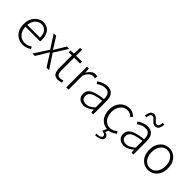

<svg xmlns="http://www.w3.org/2000/svg" viewBox="167 -2020 3496 3496"><g transform="rotate(45 1915.0 -272.0)"><path d="M305 13Q236 13 179.5 -20.5Q123 -54 89.5 -116Q56 -178 56 -266Q56 -331 75 -383Q94 -435 127.5 -471.5Q161 -508 203 -527.5Q245 -547 290 -547Q354 -547 400 -517.5Q446 -488 471 -432.5Q496 -377 496 -299Q496 -288 495.5 -277.5Q495 -267 493 -256H115Q117 -192 141.5 -142.5Q166 -93 209 -64.5Q252 -36 310 -36Q353 -36 387 -48.5Q421 -61 451 -82L474 -39Q442 -19 402 -3Q362 13 305 13ZM115 -303H442Q442 -399 401 -448Q360 -497 290 -497Q247 -497 209 -474Q171 -451 146 -408Q121 -365 115 -303Z M549 0 729 -278 564 -534H628L711 -402Q724 -380 738 -358.5Q752 -337 767 -313H771Q784 -337 797 -358.5Q810 -380 824 -402L903 -534H964L799 -273L979 0H914L823 -141Q810 -166 794.5 -190.5Q779 -215 762 -238H757Q742 -215 727.5 -190.5Q713 -166 698 -141L612 0Z M1219 13Q1166 13 1136.5 -7.5Q1107 -28 1094.5 -65Q1082 -102 1082 -151V-484H1000V-528L1084 -534L1091 -687H1140V-534H1293V-484H1140V-147Q1140 -97 1157.5 -67Q1175 -37 1229 -37Q1244 -37 1262 -41.5Q1280 -46 1294 -53L1308 -7Q1285 1 1261.5 7Q1238 13 1219 13Z M1421 0V-534H1469L1476 -435H1478Q1505 -484 1544 -515.5Q1583 -547 1629 -547Q1645 -547 1658 -544.5Q1671 -542 1683 -536L1671 -484Q1658 -488 1648 -490.5Q1638 -493 1622 -493Q1587 -493 1548 -462.5Q1509 -432 1479 -358V0Z M1873 13Q1830 13 1795 -3.5Q1760 -20 1739 -52.5Q1718 -85 1718 -135Q1718 -223 1799.5 -269.5Q1881 -316 2057 -335Q2059 -375 2049.5 -411.5Q2040 -448 2013.5 -472Q1987 -496 1936 -496Q1884 -496 1840.5 -475.5Q1797 -455 1768 -435L1743 -478Q1763 -492 1793.5 -508Q1824 -524 1862 -535.5Q1900 -547 1943 -547Q2007 -547 2045 -519.5Q2083 -492 2099.5 -445Q2116 -398 2116 -338V0H2068L2062 -68H2058Q2019 -35 1972 -11Q1925 13 1873 13ZM1885 -37Q1929 -37 1970 -57.5Q2011 -78 2057 -119V-292Q1953 -281 1891 -260Q1829 -239 1802.5 -209Q1776 -179 1776 -138Q1776 -82 1808 -59.5Q1840 -37 1885 -37Z M2501 13Q2432 13 2377 -20Q2322 -53 2290 -115.5Q2258 -178 2258 -266Q2258 -355 2292.5 -418Q2327 -481 2383 -514Q2439 -547 2505 -547Q2559 -547 2596.5 -527Q2634 -507 2661 -482L2628 -442Q2603 -465 2573.5 -480.5Q2544 -496 2507 -496Q2453 -496 2410.5 -467Q2368 -438 2343.5 -386.5Q2319 -335 2319 -266Q2319 -198 2342.5 -146.5Q2366 -95 2408 -66.5Q2450 -38 2506 -38Q2547 -38 2582 -55Q2617 -72 2644 -97L2673 -56Q2638 -26 2595 -6.5Q2552 13 2501 13ZM2411 245 2403 208Q2475 204 2501 190Q2527 176 2527 151Q2527 127 2507 114.5Q2487 102 2442 95L2488 -2H2531L2498 72Q2534 81 2555.5 98Q2577 115 2577 148Q2577 193 2534.5 216.5Q2492 240 2411 245Z M2907 13Q2864 13 2829 -3.5Q2794 -20 2773 -52.5Q2752 -85 2752 -135Q2752 -223 2833.5 -269.5Q2915 -316 3091 -335Q3093 -375 3083.5 -411.5Q3074 -448 3047.5 -472Q3021 -496 2970 -496Q2918 -496 2874.5 -475.5Q2831 -455 2802 -435L2777 -478Q2797 -492 2827.5 -508Q2858 -524 2896 -535.5Q2934 -547 2977 -547Q3041 -547 3079 -519.5Q3117 -492 3133.5 -445Q3150 -398 3150 -338V0H3102L3096 -68H3092Q3053 -35 3006 -11Q2959 13 2907 13ZM2919 -37Q2963 -37 3004 -57.5Q3045 -78 3091 -119V-292Q2987 -281 2925 -260Q2863 -239 2836.5 -209Q2810 -179 2810 -138Q2810 -82 2842 -59.5Q2874 -37 2919 -37ZM3064 -641Q3033 -641 3011 -656.5Q2989 -672 2971.5 -692.5Q2954 -713 2937 -728.5Q2920 -744 2897 -744Q2869 -744 2855.5 -715.5Q2842 -687 2840 -644L2797 -648Q2799 -684 2809 -716.5Q2819 -749 2840.5 -769Q2862 -789 2898 -789Q2929 -789 2950.5 -773.5Q2972 -758 2989.5 -738Q3007 -718 3024.5 -702.5Q3042 -687 3065 -687Q3093 -687 3106.5 -715.5Q3120 -744 3121 -785L3164 -782Q3162 -747 3152.5 -714.5Q3143 -682 3121.5 -661.5Q3100 -641 3064 -641Z M3533 13Q3469 13 3413.5 -20Q3358 -53 3325 -115.5Q3292 -178 3292 -266Q3292 -355 3325 -418Q3358 -481 3413.5 -514Q3469 -547 3533 -547Q3581 -547 3625 -528Q3669 -509 3702.5 -473Q3736 -437 3755 -384.5Q3774 -332 3774 -266Q3774 -178 3740.5 -115.5Q3707 -53 3652.5 -20Q3598 13 3533 13ZM3533 -38Q3585 -38 3626 -66.5Q3667 -95 3690.5 -146.5Q3714 -198 3714 -266Q3714 -335 3690.5 -386.5Q3667 -438 3626 -467Q3585 -496 3533 -496Q3481 -496 3440 -467Q3399 -438 3376 -386.5Q3353 -335 3353 -266Q3353 -198 3376 -146.5Q3399 -95 3440 -66.5Q3481 -38 3533 -38Z"/></g></svg>

Font: Noto Sans SC Thin Light
Style: Regular
Weight: 300
Version: Version 2.004-H2;hotconv 1.0.118;makeotfexe 2.5.65603